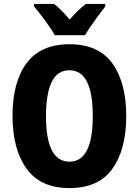

<svg xmlns="http://www.w3.org/2000/svg" viewBox="-20 -951 712 981"><path d="M625 -358Q625 -528 554.5 -626.5Q484 -725 335 -725Q188 -725 116 -628.5Q44 -532 44 -359Q44 -189 115.5 -89.5Q187 10 335 10Q484 10 554.5 -89Q625 -188 625 -358ZM215 -358Q215 -470 243.5 -531Q272 -592 335 -592Q454 -592 454 -358Q454 -125 335 -125Q215 -125 215 -358ZM518 -931H419Q379 -901 336 -851Q314 -877 295 -896.5Q276 -916 256 -931H154V-918Q178 -890 210.5 -846Q243 -802 260 -771H414Q433 -803 464.5 -846.5Q496 -890 518 -918Z"/></svg>

Font: Noto Sans Display SemiCondensed Extra
Style: Regular
Weight: 800
Width: 4
Designer: Monotype Design Team
Foundry: Monotype Imaging Inc.
Version: Version 1.900